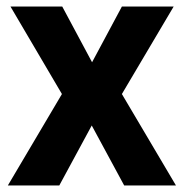

<svg xmlns="http://www.w3.org/2000/svg" viewBox="-20 -566 561 586"><path d="M169 -279 12 -546H170L261 -376L352 -546H510L352 -279L517 0H359L260 -183L161 0H4Z"/></svg>

Font: Noto Sans Gujarati SemiCondensed
Style: Bold
Weight: 700
Width: 4
Designer: Jelle Bosma - Monotype Design Team, Universal Thirst
Foundry: Monotype Imaging Inc.
Version: Version 2.106; ttfautohint (v1.8.4.7-5d5b)